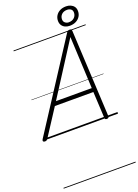

<svg xmlns="http://www.w3.org/2000/svg" viewBox="-383 -1531 1634 2273"><g transform="rotate(-20 433.5 -394.5)"><path d="M-17 14Q-33 14 -38.5 5Q-44 -4 -35 -20L671 -1109Q679 -1121 687 -1125.5Q695 -1130 709 -1130Q722 -1130 728 -1124.5Q734 -1119 735 -1103L790 -14Q791 0 784.5 7Q778 14 763 14Q749 14 744 8.5Q739 3 738 -10L721 -340H236L21 -9Q11 5 4 9.5Q-3 14 -17 14ZM268 -390H719L688 -1045ZM728 -1172Q697 -1172 671.5 -1183.5Q646 -1195 630.5 -1218Q615 -1241 615 -1274Q615 -1311 633.5 -1340.5Q652 -1370 685 -1387Q718 -1404 763 -1404Q794 -1404 820 -1392.5Q846 -1381 862 -1359Q878 -1337 878 -1303Q878 -1265 859 -1235.5Q840 -1206 806.5 -1189Q773 -1172 728 -1172ZM730 -1215Q775 -1215 801 -1240.5Q827 -1266 827 -1303Q827 -1333 807.5 -1347Q788 -1361 761 -1361Q716 -1361 691 -1336Q666 -1311 666 -1275Q666 -1246 686 -1230.5Q706 -1215 730 -1215ZM0 605H908V615H0ZM0 -20H908V0H0ZM0 -505H908V-500H0ZM0 -1125H908V-1115H0Z"/></g></svg>

Font: Playwrite CU Guides
Style: Regular
Weight: 400
Designer: Veronika Burian, José Scaglione
Foundry: TypeTogether
Version: Version 1.003